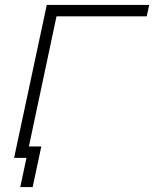

<svg xmlns="http://www.w3.org/2000/svg" viewBox="-20 -638 640 776"><path d="M37 0 169 -618H583L573 -572H177L215 -603L87 0ZM62 118 87 0H55L65 -46H147L112 118Z"/></svg>

Font: Victor Mono Thin
Style: Italic
Weight: 100
Italic angle: -12°
Monospace: yes
Designer: Rune Bjørnerås
Version: Version 1.561;gftools[0.9.30]